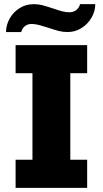

<svg xmlns="http://www.w3.org/2000/svg" viewBox="-20 -903 494 923"><path d="M399 -551H318V-135H399V0H55V-135H136V-551H55V-686H399ZM305 -749Q283 -749 263 -754Q243 -759 214 -769Q186 -778 169 -782.5Q152 -787 133 -788Q113 -788 100 -777.5Q87 -767 82 -749H9Q9 -782 26 -813Q43 -844 73.5 -863.5Q104 -883 142 -883Q164 -883 183.5 -878Q203 -873 236 -862Q262 -853 279 -848.5Q296 -844 313 -844Q333 -844 346.5 -854.5Q360 -865 365 -883H438Q438 -850 420.5 -819Q403 -788 372.5 -768.5Q342 -749 305 -749Z"/></svg>

Font: Chivo ExtraBold
Style: Regular
Weight: 800
Designer: Hector Gatti
Foundry: Omnibus-Type
Version: Version 1.007